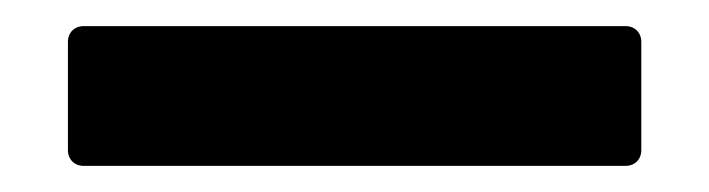

<svg xmlns="http://www.w3.org/2000/svg" viewBox="-20 -127 543 147"><path d="M44 0H459C466 0 471 -5 471 -12V-95C471 -102 466 -107 459 -107H44C37 -107 32 -102 32 -95V-12C32 -5 37 0 44 0Z"/></svg>

Font: Barlow Semi Condensed
Style: Bold
Weight: 700
Width: 4
Designer: Jeremy Tribby
Foundry: Tribby Type
Version: Version 1.422;hotconv 1.0.109;makeotfexe 2.5.65596